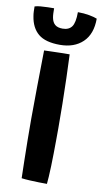

<svg xmlns="http://www.w3.org/2000/svg" viewBox="-110 -924 517 976"><g transform="rotate(10 149.0 -436.5)"><path d="M206.5 7.5Q189.5 7.5 165.8 7Q142 6.5 117.8 5.2Q93.5 4 75 1.5Q74 -32 73 -84Q72 -136 71.2 -194Q70.5 -252 70.5 -303Q70.5 -380 71.8 -470Q73 -560 74.5 -658Q82 -658.5 98.2 -658.8Q114.5 -659 134.5 -659.8Q154.5 -660.5 173.8 -660.8Q193 -661 206 -661Q208.5 -605 210.5 -539Q212.5 -473 213.5 -406.5Q214.5 -340 214.5 -280.5Q214.5 -252 214.2 -218.8Q214 -185.5 213.5 -151.5Q213 -117.5 212 -86.2Q211 -55 209.5 -30.5Q208 -6 206.5 7.5ZM310 -863.5Q310 -784 266 -742Q222 -700 148 -700Q73.5 -700 36.8 -730.5Q0 -761 -9 -820.5Q-11 -832 -11.5 -844.5Q-12 -857 -12 -870Q0 -874 18 -875.5Q36 -877 55 -877.5Q74 -878 87.5 -878Q87.5 -864 88 -851.5Q88.5 -839 90.5 -829Q95 -806 108.5 -794.8Q122 -783.5 147.5 -783.5Q179.5 -783.5 194.8 -804.2Q210 -825 210 -879.5Q242 -879.5 269 -874.5Q296 -869.5 310 -863.5Z"/></g></svg>

Font: Grandstander Thin SemiBold
Style: Regular
Weight: 600
Version: Version 1.200